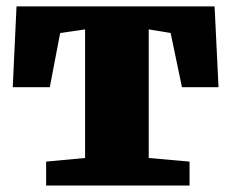

<svg xmlns="http://www.w3.org/2000/svg" viewBox="-20 -575 721 595"><path d="M123 -74.2 243.7 -85.4V-483.9L166.5 -472.7L134.3 -304.7H19.5L31.2 -555.2H645L657.2 -304.7H543.9L508.8 -472.7L440.9 -483.9V-85.4L567.4 -74.2V0H123Z"/></svg>

Font: Merriweather UltraBold
Style: Regular
Weight: 900
Designer: Eben Sorkin ( sorkintype@gmail.com )
Foundry: Eben Sorkin
Version: Version 1.570; ttfautohint (v1.3) -l 8 -r 32 -G 0 -x 0 -H 60